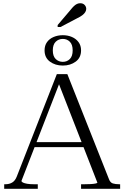

<svg xmlns="http://www.w3.org/2000/svg" viewBox="-20 -1169 771 1189"><path d="M185 -289H519V-258H176ZM335 -674 354 -669 113 -49Q113 -43 122 -38.5Q131 -34 148 -31Q165 -28 190 -28H214V0H6V-28H13Q38 -28 56 -39Q74 -50 84 -76L332 -710H397L655 -59Q663 -38 679 -33Q695 -28 719 -28H724V0H482V-28H502Q523 -28 541.5 -29Q560 -30 571.5 -32.5Q583 -35 583 -38ZM307 -857Q307 -821 325 -803.5Q343 -786 369 -786Q395 -786 412.5 -803.5Q430 -821 430 -857Q430 -893 412.5 -910.5Q395 -928 369 -928Q343 -928 325 -910.5Q307 -893 307 -857ZM482 -857Q482 -812 449 -787.5Q416 -763 369 -763Q322 -763 289 -787.5Q256 -812 256 -857Q256 -887 271 -908Q286 -929 312 -940Q338 -951 369 -951Q400 -951 425.5 -940Q451 -929 466.5 -908Q482 -887 482 -857ZM417 -1108 337 -1014V-1002H355L458 -1056Q477 -1065 489.5 -1074.5Q502 -1084 508 -1094Q514 -1104 514 -1114Q514 -1128 504 -1138.5Q494 -1149 477 -1149Q466 -1149 456.5 -1144.5Q447 -1140 437.5 -1131Q428 -1122 417 -1108Z"/></svg>

Font: Roboto Serif 120pt Expanded Light
Style: Regular
Weight: 300
Width: 7
Designer: Greg Gazdowicz
Foundry: Commercial Type
Version: Version 1.008